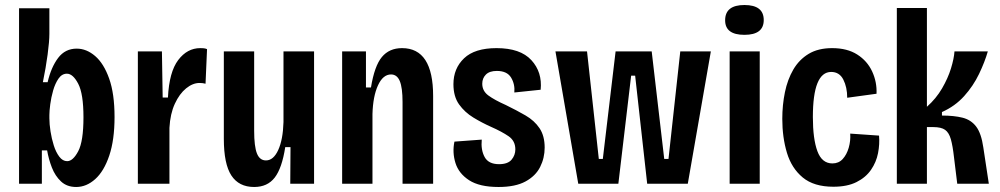

<svg xmlns="http://www.w3.org/2000/svg" viewBox="-20 -733 3988 766"><path d="M284 13Q247 13 223.5 -9Q200 -31 187 -64.5Q174 -98 168 -133H147V0H56V-700H177V-598Q177 -568 170 -515.5Q163 -463 151 -405H170Q184 -465 212 -502Q240 -539 286 -539Q325 -539 359.5 -509.5Q394 -480 415.5 -419.5Q437 -359 437 -266Q437 -175 416 -112.5Q395 -50 360 -18.5Q325 13 284 13ZM248 -90Q271 -90 292 -129.5Q313 -169 313 -265Q313 -359 292 -399Q271 -439 247 -439Q227 -439 213.5 -419.5Q200 -400 192 -372Q184 -344 180.5 -317Q177 -290 177 -274V-261Q177 -238 181.5 -209Q186 -180 194.5 -153Q203 -126 216.5 -108Q230 -90 248 -90Z M530 0V-528H626L629 -344H650Q655 -446 691 -493.5Q727 -541 779 -541Q785 -541 792 -540.5Q799 -540 806 -537L800 -399Q789 -402 776 -402Q749 -402 722.5 -380.5Q696 -359 677.5 -319Q659 -279 656 -223V0Z M994 13Q933 13 903 -33Q873 -79 873 -179V-528H994V-211Q994 -149 1005 -121Q1016 -93 1041 -93Q1071 -93 1090 -134.5Q1109 -176 1111 -246V-528H1233V0H1138L1139 -146H1118Q1105 -62 1076 -24.5Q1047 13 994 13Z M1345 0V-528H1440V-384H1460Q1474 -470 1503.5 -505.5Q1533 -541 1584 -541Q1708 -541 1708 -350V0H1586V-326Q1586 -383 1575 -409.5Q1564 -436 1540 -436Q1508 -436 1488 -392.5Q1468 -349 1466 -278V0Z M1969 13Q1893 13 1851.5 -14Q1810 -41 1797 -83Q1784 -125 1793 -168L1902 -176Q1898 -135 1913.5 -106.5Q1929 -78 1971 -78Q2006 -78 2021 -96Q2036 -114 2036 -137Q2036 -171 2009 -189.5Q1982 -208 1939 -227Q1903 -243 1868.5 -264Q1834 -285 1811.5 -316.5Q1789 -348 1789 -397Q1789 -460 1831.5 -500.5Q1874 -541 1961 -541Q2056 -541 2100 -493Q2144 -445 2137 -375L2032 -364Q2035 -397 2019 -423.5Q2003 -450 1962 -450Q1933 -450 1918.5 -435.5Q1904 -421 1904 -399Q1904 -370 1928.5 -352Q1953 -334 1998 -314Q2041 -293 2076.5 -272.5Q2112 -252 2132.5 -221.5Q2153 -191 2153 -144Q2153 -103 2135 -67Q2117 -31 2076.5 -9Q2036 13 1969 13Z M2287 0 2196 -528H2322L2369 -99H2385L2436 -528H2580L2630 -99H2647L2694 -528H2816L2724 0H2562L2514 -431H2498L2447 0Z M2891 0V-528H3011V0ZM2950 -594Q2873 -594 2873 -652Q2873 -713 2950 -713Q3027 -713 3027 -653Q3027 -594 2950 -594Z M3305 12Q3227 12 3182.5 -25Q3138 -62 3119.5 -123.5Q3101 -185 3101 -259Q3101 -314 3111.5 -365Q3122 -416 3145 -455.5Q3168 -495 3206 -518Q3244 -541 3300 -541Q3360 -541 3400 -515.5Q3440 -490 3459.5 -448Q3479 -406 3477 -359L3360 -343Q3360 -385 3344.5 -415.5Q3329 -446 3296 -446Q3223 -446 3223 -266Q3223 -179 3241 -130Q3259 -81 3301 -81Q3326 -81 3342 -98.5Q3358 -116 3366 -143.5Q3374 -171 3372 -200L3487 -192Q3490 -158 3483 -122Q3476 -86 3455 -55.5Q3434 -25 3397 -6.5Q3360 12 3305 12Z M3558 0V-701H3678V-307Q3715 -340 3738.5 -380.5Q3762 -421 3774 -460Q3786 -499 3788 -528H3921Q3909 -486 3886 -438Q3863 -390 3826.5 -349.5Q3790 -309 3738 -286V-272Q3786 -272 3820 -263.5Q3854 -255 3874.5 -228Q3895 -201 3903 -145L3925 0H3799L3786 -106Q3781 -151 3773.5 -177.5Q3766 -204 3750.5 -215Q3735 -226 3703 -226H3678V0Z"/></svg>

Font: Bricolage Grotesque 12pt Condensed SemiBold
Style: Regular
Weight: 600
Width: 3
Designer: Mathieu Triay
Foundry: Atelier Triay
Version: Version 1.001; ttfautohint (v1.8.4.7-5d5b);gftools[0.9.33.de